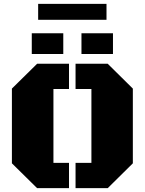

<svg xmlns="http://www.w3.org/2000/svg" viewBox="-20 -980 754 1000"><path d="M373.5 0V-131.8H456.1V-516.6H373.5V-647.9H541L671.9 -518.6V-129.4L541 0ZM173.3 0 42 -129.4V-518.6L173.3 -647.9H339.4V-516.6H258.3V-131.8H339.4V0ZM404.3 -698.7V-806.6H568.4V-698.7ZM145.5 -698.7V-806.6H309.6V-698.7ZM178.7 -877V-960H534.7V-877Z"/></svg>

Font: Black Ops One
Style: Regular
Weight: 400
Designer: James Grieshaber, Eben Sorkin
Foundry: Sorkin Type Co.
Version: Version 1.004; ttfautohint (v1.8.4.7-5d5b)